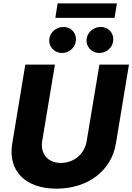

<svg xmlns="http://www.w3.org/2000/svg" viewBox="-20 -1111 786 1140"><path d="M674 -1090.9H322.1L308.6 -1005H660.2ZM349.4 -796.5C388.5 -796.5 424.4 -826.3 429.7 -863.6C437.9 -911.6 404.8 -951 355.8 -951C316.1 -951 279.8 -921.9 273.4 -884.2C265.6 -836.6 300.1 -796.5 349.4 -796.5ZM571 -796.5C610.1 -796.5 646 -826.3 651.3 -863.6C659.4 -911.6 626.4 -951 577.4 -951C537.6 -951 501.4 -921.9 495 -884.2C486.9 -836.3 521.7 -796.5 571 -796.5ZM570.3 -727.3 494.7 -273.4C483 -198.2 420.1 -143.5 341.3 -143.5C263.1 -143.5 218.8 -198.2 230.5 -273.4L306.1 -727.3H130.3L52.6 -258.2C25.9 -95.5 131 9.2 315.7 9.2C499.3 9.2 641.3 -95.5 668 -258.2L745.7 -727.3Z"/></svg>

Font: TID UI Extra Bold
Style: Italic
Weight: 800
Italic angle: -9.39999°
Designer: The TID Project Authors
Foundry: Bakken & Bæck
Version: Version 1.001;hotconv 1.0.109;makeotfexe 2.5.65596